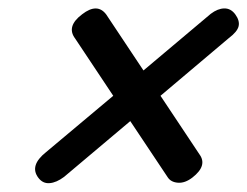

<svg xmlns="http://www.w3.org/2000/svg" viewBox="-20 -566 581 451"><path d="M70 -148.5Q48.5 -177 88 -208.5L246 -341L156.5 -475.5Q135 -504 173 -532.5Q208.5 -560 229.5 -532L317 -400.5L475 -533.5Q491.5 -546 506.8 -546.2Q522 -546.5 532.5 -532.5Q543.5 -517.5 540.5 -504.5Q537.5 -491.5 517.5 -476.5L357 -341L448.5 -203.5Q468 -177 432 -149Q414.5 -135.5 398 -136.8Q381.5 -138 374 -149.5L286 -281.5L130.5 -150.5Q112.5 -137 96.5 -135.8Q80.5 -134.5 70 -148.5Z"/></svg>

Font: Fraunces 72pt S050 Black
Style: Italic
Weight: 900
Italic angle: -16°
Version: Version 1.000; ttfautohint (v1.8.3)